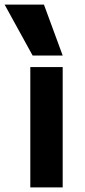

<svg xmlns="http://www.w3.org/2000/svg" viewBox="-55 -810 368 830"><path d="M76 0V-520H216V0ZM86 -570 -35 -790H135L216 -570Z"/></svg>

Font: M PLUS 2
Style: Bold
Weight: 700
Designer: Coji Morishita
Foundry: UNDERFOREST DESIGN
Version: Version 1.001